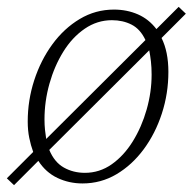

<svg xmlns="http://www.w3.org/2000/svg" viewBox="-24 -523 563 561"><path d="M519 -483 448 -412Q468 -372 468 -313Q468 -250 449 -191.5Q430 -133 396 -87Q362 -41 316.5 -14Q271 13 217 13Q178 13 144 -3Q110 -19 88 -53L17 18L-4 -2L73 -79Q66 -98 61.5 -120Q57 -142 57 -168Q57 -230 76 -288.5Q95 -347 129 -393.5Q163 -440 209 -467.5Q255 -495 309 -495Q347 -495 379 -481Q411 -467 433 -438L498 -503ZM106 -174Q106 -158 107.5 -143.5Q109 -129 111 -117L401 -406Q386 -438 360.5 -451Q335 -464 303 -464Q260 -464 223.5 -439Q187 -414 161 -372Q135 -330 120.5 -278.5Q106 -227 106 -174ZM224 -18Q267 -18 302.5 -43Q338 -68 364 -110Q390 -152 404.5 -203Q419 -254 419 -305Q419 -326 417 -343.5Q415 -361 412 -376L120 -85Q135 -49 162.5 -33.5Q190 -18 224 -18Z"/></svg>

Font: Source Serif 4 SmText Light
Style: Italic
Weight: 300
Italic angle: -12°
Designer: Frank Grießhammer
Foundry: Adobe
Version: Version 4.005;hotconv 1.1.0;makeotfexe 2.6.0